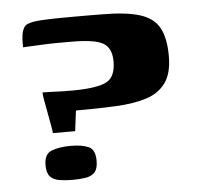

<svg xmlns="http://www.w3.org/2000/svg" viewBox="-41 -502 568 547"><g transform="rotate(-5 243.0 -228.5)"><path d="M164.6 -134.8H101Q101 -139.2 98.1 -155.4Q95.2 -171.6 91.3 -192.2Q87.3 -212.7 84.4 -229.6Q81.5 -246.5 81.5 -252.9Q95.1 -252.9 109.9 -252.1Q124.8 -251.2 140.3 -251Q155.9 -250.8 171.1 -250.8Q236.8 -251.5 263.8 -264.8Q290.9 -278.2 290.9 -323.2Q290.9 -361.9 266.5 -375.8Q242.1 -389.6 177.1 -389.6H130.3Q122.1 -389.6 107.7 -389Q93.2 -388.3 77.8 -387.7Q62.4 -387 51.2 -386.4Q39.9 -385.7 37.6 -385.7Q37.6 -390.1 37.6 -400.4Q37.6 -410.7 39.3 -422Q41 -433.4 46.3 -442.1Q51.6 -450.9 62 -452.6Q73 -456.8 96.4 -458.1Q119.9 -459.4 144.2 -459.7Q163.4 -460 185.3 -460Q207.2 -460 229.5 -460Q251.9 -460 271.1 -459.7Q338.6 -459.4 377.4 -447.4Q416.2 -435.5 432.7 -406.4Q449.2 -377.2 449.2 -324.2Q449.2 -275.5 429.6 -248.4Q410.1 -221.2 374 -209.7Q338 -198.2 286.7 -195.7Q235.3 -193.2 172.1 -193.2ZM72.1 -45.6Q72.1 -77.9 94.3 -86.1Q116.5 -94.2 148.2 -94.2Q180.3 -94.2 199.2 -85.9Q218.2 -77.5 218.2 -45.6Q218.2 -22.8 209 -12.7Q199.8 -2.7 183.4 0Q167 2.8 145.5 2.8Q124.3 2.8 107.7 0Q91.2 -2.7 81.7 -12.7Q72.1 -22.8 72.1 -45.6Z"/></g></svg>

Font: Genos Thin
Style: Regular
Weight: 100
Designer: Robert E. Leuschke
Foundry: Robert E. Leuschke
Version: Version 1.010